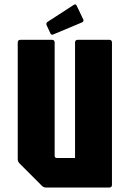

<svg xmlns="http://www.w3.org/2000/svg" viewBox="-20 -846 585 866"><path d="M188.5 0Q176.5 0 168.5 -8.5L68.5 -108.5Q60 -116.5 60 -128.5V-654Q60 -666.5 72.5 -666.5H214Q226.5 -666.5 226.5 -654V-143.5Q226.5 -133.5 236.5 -133.5H318.5V-654Q318.5 -666.5 331 -666.5H472.5Q485 -666.5 485 -654V-12.5Q485 0 472.5 0ZM221 -691Q211.5 -686.5 207.5 -695.5L190 -733Q186.5 -742 195.5 -748L313.5 -824.5Q322.5 -830 327 -818L355.5 -758.5Q359.5 -750 350 -745Z"/></svg>

Font: Jaro
Style: Regular
Weight: 400
Designer: Agyei Archer, Celine Hurka, Mirko Velimirović
Version: Version 1.000